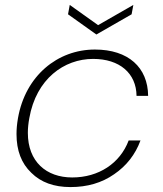

<svg xmlns="http://www.w3.org/2000/svg" viewBox="-20 -751 661 779"><path d="M47 -207C47 -140 67 -88 107 -50C146 -11 199 8 266 8C334 8 393 -9 443 -44C493 -78 529 -124 550 -181H502C467 -88 380 -31 273 -31C168 -31 93 -95 93 -212C93 -231 95 -251 99 -272C127 -431 240 -512 358 -512C465 -512 533 -454 534 -362H581C580 -477 501 -550 365 -550C213 -550 83 -443 53 -272C49 -249 47 -228 47 -207ZM371 -611 514 -693 521 -731 378 -649 263 -731 256 -693Z"/></svg>

Font: Momo Neue ExtLt
Style: Italic
Weight: 200
Italic angle: -10°
Designer: Ninad Kale (Devanagari), Jonny Pinhorn (Latin)
Foundry: Indian Type Foundry
Version: 4.004